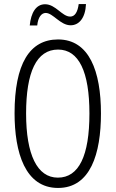

<svg xmlns="http://www.w3.org/2000/svg" viewBox="-20 -919 571 949"><path d="M127 -793H164C168 -834 185 -855 206 -855C242 -855 278 -794 329 -794C370 -794 402 -829 405 -899H369C364 -861 351 -837 327 -837C287 -837 255 -898 203 -898C158 -898 133 -856 127 -793ZM479 -358C479 -567 421 -724 267 -724C126 -724 52 -603 52 -359C52 -165 104 10 267 10C427 10 479 -159 479 -358ZM109 -358C109 -562 160 -674 267 -674C370 -674 422 -564 422 -358C422 -149 370 -41 266 -41C164 -41 109 -154 109 -358Z"/></svg>

Font: Noto Sans Arabic ExtCond Light
Style: Regular
Weight: 300
Width: 2
Designer: Monotype Design Team, Nadine Chahine, Nizar Qandah and Khaled Hosny
Foundry: Monotype Imaging Inc.
Version: Version 2.012